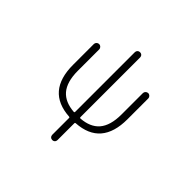

<svg xmlns="http://www.w3.org/2000/svg" viewBox="-204 -963 1408 1408"><g transform="rotate(45 500.0 -259.5)"><path d="M529.3 -68.4Q529.3 -61.5 536.1 -61.5Q630.9 -68.4 678.7 -123Q728.5 -180.7 728.5 -295.9V-517.6Q728.5 -528.3 736.8 -536.6Q745.1 -544.9 756.3 -544.9Q767.6 -544.9 775.9 -536.6Q784.2 -528.3 784.2 -517.6V-301.8Q784.2 -28.3 536.1 -12.7Q529.3 -12.7 529.3 -5.9V168.9Q529.3 180.7 521.5 188.5Q513.7 196.3 502 196.3Q490.2 196.3 482.4 188.5Q474.6 180.7 474.6 168.9V-5.9Q474.6 -12.7 467.8 -12.7Q219.7 -28.3 219.7 -301.8V-517.6Q219.7 -528.3 228 -536.6Q236.3 -544.9 247.6 -544.9Q258.8 -544.9 267.1 -536.6Q275.4 -528.3 275.4 -517.6V-295.9Q275.4 -180.7 325.2 -123Q373 -68.4 467.8 -61.5Q474.6 -61.5 474.6 -68.4V-687.5Q474.6 -699.2 482.4 -707Q490.2 -714.8 502 -714.8Q513.7 -714.8 521.5 -707Q529.3 -699.2 529.3 -687.5Z"/></g></svg>

Font: Rounded Mgen+ 1m light
Style: Regular
Weight: 200
Designer: [Source Han Sans]
Ryoko NISHIZUKA  (kana & ideographs); Paul D. Hunt (Latin, Greek & Cyrillic); Wenlong ZHANG  (bopomofo
Version: Version 1.059.20150602